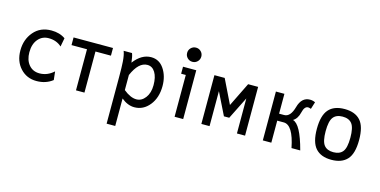

<svg xmlns="http://www.w3.org/2000/svg" viewBox="-89 -1218 3855 1948"><g transform="rotate(15 1839.0 -244.0)"><path d="M293.5 12.7Q190.4 12.7 123.5 -59.8Q56.6 -132.3 56.6 -246.1Q56.6 -361.3 125.2 -441.9Q193.8 -522.5 310.5 -522.5Q397 -522.5 457 -480L439.9 -389.2Q385.3 -439.5 303.2 -439.5Q236.3 -439.5 193.8 -390.1Q149.4 -338.4 149.4 -251.5Q149.4 -169.9 191.2 -120.1Q232.9 -70.3 303.2 -70.3Q385.3 -70.3 452.1 -130.9L461.9 -42.5Q391.6 12.7 293.5 12.7Z M795.4 0H706.5V-431.6H543.9V-512.2H958V-431.6H795.4Z M1321.3 -70.3Q1375.5 -70.3 1414.3 -121.1Q1453.1 -171.9 1453.1 -253.9Q1453.1 -338.4 1422.9 -387.7Q1392.6 -437 1340.8 -437Q1248.5 -437 1184.6 -289.1V-130.9Q1258.3 -70.3 1321.3 -70.3ZM1184.6 246.1H1094.2V-243.7Q1094.2 -350.1 1090.3 -403.8Q1085.4 -473.1 1069.8 -512.7H1157.7Q1170.9 -480 1177.2 -417Q1256.8 -522.5 1357.9 -522.5Q1443.4 -522.5 1493.4 -447.8Q1543.5 -373 1543.5 -269Q1543.5 -146 1479.7 -66.7Q1416 12.7 1321.3 12.7Q1251.5 12.7 1184.6 -42.5Z M1772 -585Q1740.7 -585 1719 -606.7Q1697.3 -628.4 1697.3 -659.7Q1697.3 -690.4 1719 -712.2Q1740.7 -733.9 1772 -733.9Q1802.7 -733.9 1824.5 -712.2Q1846.2 -690.4 1846.2 -659.7Q1846.2 -628.4 1824.5 -606.7Q1802.7 -585 1772 -585ZM1832.5 0H1742.2V-439H1693.4V-512.7H1832.5Z M2482.4 0H2397V-367.7L2280.3 -133.8H2224.6L2109.4 -367.2V0H2023.4V-512.2H2131.3L2253.9 -260.7L2377.4 -512.2H2482.4Z M3062 0H2970.2Q2924.8 -231.4 2826.7 -231.4H2758.3V0H2668.9V-513.2H2758.3V-304.7H2811.5Q2877.4 -304.7 2907.5 -414.1Q2937.5 -523.4 3025.4 -523.4Q3054.2 -523.4 3080.6 -510.7L3057.1 -435.5Q3039.1 -442.9 3026.9 -442.9Q2988.3 -442.9 2972.7 -375Q2957 -307.1 2911.1 -279.3Q2993.7 -258.3 3062 0Z M3390.1 10.3Q3279.8 10.3 3223.9 -52.5Q3168 -115.2 3168 -255.9Q3168 -396 3223.1 -459.2Q3278.3 -522.5 3390.1 -522.5Q3500 -522.5 3555.9 -460.4Q3611.8 -398.4 3611.8 -255.9Q3611.8 -112.8 3555.4 -51.3Q3499 10.3 3390.1 10.3ZM3390.1 -69.3Q3456.1 -69.3 3488 -109.4Q3520 -149.4 3520 -255.9Q3520 -361.3 3488.5 -402.1Q3457 -442.9 3390.1 -442.9Q3323.2 -442.9 3291.7 -402.1Q3260.3 -361.3 3260.3 -255.9Q3260.3 -149.9 3292 -109.6Q3323.7 -69.3 3390.1 -69.3Z"/></g></svg>

Font: Cadman
Style: Regular
Weight: 400
Designer: Paul James MIller
Foundry: High-Logic / Made with FontCreator
Version: Version 2.114;March 28, 2021;FontCreator 13.0.0.2683 64-bit